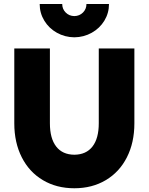

<svg xmlns="http://www.w3.org/2000/svg" viewBox="-20 -957 767 990"><path d="M53.7 -321.3V-707H237.3V-321.3Q237.3 -243.2 269.8 -201.4Q302.2 -159.7 363.3 -159.2Q424.3 -159.7 456.8 -201.4Q489.3 -243.2 489.3 -321.3V-707H672.9V-321.3Q672.9 -221.7 634.3 -145.8Q595.7 -69.8 525.4 -28.1Q455.1 13.7 363.3 13.7Q271.5 13.7 201.2 -28.1Q130.9 -69.8 92.3 -145.8Q53.7 -221.7 53.7 -321.3ZM363.3 -764.6Q314.5 -765.1 273.4 -788.1Q232.4 -811 208.5 -850.3Q184.6 -889.6 184.6 -936.5H300.8Q300.8 -910.6 318.6 -892.6Q336.4 -874.5 363.3 -874Q390.1 -874.5 408 -892.6Q425.8 -910.6 425.8 -936.5H542Q542 -889.6 518.1 -850.3Q494.1 -811 453.1 -788.1Q412.1 -765.1 363.3 -764.6Z"/></svg>

Font: Wanted Sans Black
Style: Regular
Weight: 900
Designer: Original Design by Kil Hyung-jin and Kang Hanbin, Wanted Lab, Inc; Hangeul from Source Han Sans by Jang Soo-young and Ka
Foundry: Wanted Lab, Inc.
Version: Version 1.003